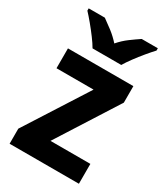

<svg xmlns="http://www.w3.org/2000/svg" viewBox="-189 -852 819 938"><g transform="rotate(30 220.0 -383.0)"><path d="M414 0H23V-85L246 -434H37V-546H406V-453L189 -112H414ZM141 -606Q129 -627 108.5 -654.5Q88 -682 66 -708.5Q44 -735 27 -753V-766H118Q141 -750 169 -728.5Q197 -707 221 -680Q245 -708 273.5 -729Q302 -750 326 -766H417V-753Q400 -735 378 -708.5Q356 -682 336 -655Q316 -628 303 -606Z"/></g></svg>

Font: Noto Sans Gurmukhi UI SemiCondensed
Style: Bold
Weight: 700
Width: 4
Designer: Jelle Bosma - Monotype Design Team
Foundry: Monotype Imaging Inc.
Version: Version 2.004; ttfautohint (v1.8.4.7-5d5b)